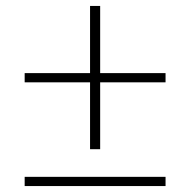

<svg xmlns="http://www.w3.org/2000/svg" viewBox="-20 -626 640 646"><path d="M283 -124V-349H63V-380H283V-606H317V-380H537V-349H317V-124ZM63 0V-31H537V0Z"/></svg>

Font: IBM Plex Sans Thai ExtraLight
Style: Regular
Weight: 200
Designer: Mike Abbink, Paul van der Laan, Pieter van Rosmalen, Ben Mitchell, Mark Frömberg
Foundry: Bold Monday
Version: Version 1.1